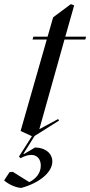

<svg xmlns="http://www.w3.org/2000/svg" viewBox="-82 -648 438 932"><path d="M76 -456H145L18 -12L73 13L10 112L18 120C34 110 54 104 70 104C98 104 116 124 116 156C116 190 95 219 60 236L-20 186L-36 188L-62 228C-34 252 2 264 22 264C110 240 172 188 172 136C172 96 137 68 88 68L34 100L32 98L86 12L205 -63L200 -70L109 -21L231 -456H332L336 -470H235L278 -622L262 -628L176 -564L149 -470H80Z"/></svg>

Font: Mazius Display Extra italic
Style: Regular
Weight: 400
Italic angle: -17°
Designer: Alberto Casagrande & Collletttivo
Foundry: Collletttivo
Version: Version 2.000;Glyphs 3.2 (3217)